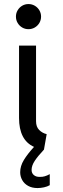

<svg xmlns="http://www.w3.org/2000/svg" viewBox="-20 -748 316 970"><path d="M139.6 110.4Q139.6 127.4 151.6 137Q163.6 146.5 181.6 145.5Q204.1 147 231.4 131.8V187.5Q219.2 194.8 201.9 198.5Q184.6 202.1 169.9 202.1Q142.1 202.1 122.3 191.2Q102.5 180.2 92.3 161.9Q82 143.6 82 122.1Q82 90.8 100.6 60.3Q119.1 29.8 151.9 -5.9Q76.2 -40 76.2 -152.3V-517.6H162.1V-135.7Q162.1 -107.4 177.7 -91.6Q193.4 -75.7 215.8 -70.3L202.1 7.8Q171.9 40 155.8 64.2Q139.6 88.4 139.6 110.4ZM60.5 -664.1Q60.5 -681.6 69.1 -696Q77.6 -710.4 92 -719Q106.4 -727.5 124 -727.5Q141.1 -727.5 155.8 -719Q170.4 -710.4 179 -695.8Q187.5 -681.2 187.5 -664.1Q187.5 -647 179 -632.3Q170.4 -617.7 155.8 -609.1Q141.1 -600.6 124 -600.6Q106.4 -600.6 92 -609.1Q77.6 -617.7 69.1 -632.1Q60.5 -646.5 60.5 -664.1Z"/></svg>

Font: Reddit Sans Strawberry
Style: Regular
Weight: 400
Designer: Stephen Hutchings
Foundry: Reddit
Version: Version 1.013